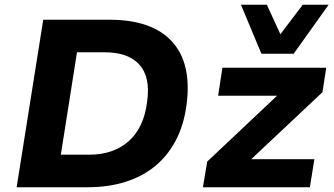

<svg xmlns="http://www.w3.org/2000/svg" viewBox="-20 -788 1405 808"><path d="M50 0 162 -705H440Q620 -705 704 -613Q788 -521 765 -347Q754 -263 720.5 -198.5Q687 -134 634 -90Q581 -46 509 -23Q437 0 348 0ZM236 -137H356Q408 -137 450 -152Q492 -167 523 -195Q554 -223 573.5 -265Q593 -307 599 -360Q614 -463 567 -515.5Q520 -568 420 -568H304ZM834 0 852 -108 1183 -420 1173 -385H898L916 -503H1353L1337 -400L1000 -83L1009 -118H1303L1284 0ZM1080 -562 994 -768H1103L1160 -644L1254 -768H1363L1216 -562Z"/></svg>

Font: Nunito Sans 7pt ExtraBold
Style: Italic
Weight: 800
Italic angle: -9°
Designer: Vernon Adams
Foundry: Vernon Adams
Version: Version 3.101;gftools[0.9.27]